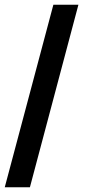

<svg xmlns="http://www.w3.org/2000/svg" viewBox="-24 -731 365 812"><path d="M307.6 -710.9 102.5 61H-3.9L201.7 -710.9Z"/></svg>

Font: Roboto Condensed ExtraBold
Style: Regular
Weight: 800
Designer: Christian Robertson
Foundry: Google
Version: Version 3.008; 2023